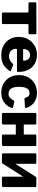

<svg xmlns="http://www.w3.org/2000/svg" viewBox="1164 -1744 590 2957"><g transform="rotate(90 1458.5 -265.0)"><path d="M485 -409H363Q350 -409 350 -397V-17Q350 0 331 0H190Q173 0 173 -20V-392Q173 -409 159 -409H37Q15 -409 15 -429V-513Q15 -530 35 -530L487 -531Q507 -531 507 -514V-429Q507 -409 485 -409Z M731 -216Q731 -182 746.5 -158Q762 -134 788.5 -121.5Q815 -109 848 -109Q878 -109 906 -122.5Q934 -136 966 -170Q970 -174 973 -174.5Q976 -175 985 -172L1067 -138Q1083 -131 1071 -116Q1036 -67 1000.5 -39.5Q965 -12 922 -1Q879 10 824 10Q746 10 683 -24Q620 -58 584 -118Q548 -178 548 -257Q548 -342 585.5 -406Q623 -470 685.5 -505Q748 -540 821 -540Q899 -540 958.5 -506.5Q1018 -473 1052.5 -410Q1087 -347 1087 -257Q1087 -245 1084.5 -239Q1082 -233 1070 -232H745Q739 -232 735 -228Q731 -224 731 -216ZM897 -326Q907 -326 910.5 -328.5Q914 -331 914 -340Q914 -359 905 -380.5Q896 -402 877 -418Q858 -434 829 -434Q802 -434 780 -421.5Q758 -409 746 -385Q734 -361 734 -327Z M1408 -540Q1476 -540 1524 -515.5Q1572 -491 1601 -454Q1630 -417 1640 -379Q1647 -356 1624 -355L1503 -347Q1490 -345 1487 -359Q1481 -375 1473.5 -390.5Q1466 -406 1451.5 -416Q1437 -426 1413 -426Q1384 -426 1362 -409Q1340 -392 1328 -356.5Q1316 -321 1316 -265Q1316 -208 1329 -171.5Q1342 -135 1366 -118.5Q1390 -102 1422 -102Q1464 -102 1486.5 -125Q1509 -148 1530 -184Q1532 -188 1536 -189.5Q1540 -191 1549 -189L1633 -171Q1646 -168 1641 -150Q1635 -130 1619 -102.5Q1603 -75 1575.5 -49.5Q1548 -24 1506.5 -7Q1465 10 1408 10Q1329 10 1267.5 -24.5Q1206 -59 1171 -120.5Q1136 -182 1136 -263Q1136 -346 1171.5 -408Q1207 -470 1268.5 -505Q1330 -540 1408 -540Z M1897 -511V-27Q1897 -12 1890 -6Q1883 0 1867 0H1743Q1729 0 1724 -5.5Q1719 -11 1719 -23V-509Q1719 -530 1737 -530H1880Q1897 -530 1897 -511ZM2229 -511V-27Q2229 -12 2222 -6Q2215 0 2199 0H2075Q2061 0 2056 -5.5Q2051 -11 2051 -23V-509Q2051 -530 2068 -530H2212Q2229 -530 2229 -511ZM1765 -214Q1743 -214 1743 -234V-318Q1743 -336 1763 -336L2138 -337Q2158 -337 2158 -319V-234Q2158 -214 2136 -214Z M2502 -511V-27Q2502 -12 2495 -6Q2488 0 2472 0H2365Q2351 0 2346 -5.5Q2341 -11 2341 -23V-509Q2341 -530 2359 -530H2485Q2502 -530 2502 -511ZM2861 -511V-27Q2861 -12 2854 -6Q2847 0 2831 0H2724Q2710 0 2705 -5.5Q2700 -11 2700 -23V-509Q2700 -530 2718 -530H2844Q2861 -530 2861 -511ZM2703 -522 2787 -463 2496 -7 2413 -67Z"/></g></svg>

Font: Libre Franklin ExtraBold
Style: Regular
Weight: 800
Designer: Pablo Impallari, Rodrigo Fuenzalida, Nhung Nguyen
Foundry: Impallari Type
Version: Version 3.000